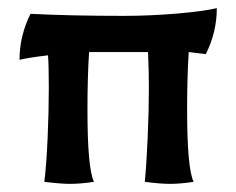

<svg xmlns="http://www.w3.org/2000/svg" viewBox="-20 -446 581 472"><path d="M89 1Q94 -39 97 -105.5Q100 -172 100 -231Q100 -287 98 -310Q54 -305 28 -299Q28 -358 55 -412Q155 -407 284 -407Q347 -407 413 -412.5Q479 -418 513 -426Q513 -367 486 -313L444 -318Q440 -258 440 -176Q440 -32 456 1Q424 6 398 6Q374 6 336 1Q340 -40 343 -107Q346 -174 346 -231Q346 -268 344 -318H199Q195 -257 195 -176Q195 -32 211 1Q178 6 152 6Q129 6 89 1Z"/></svg>

Font: Mirza Medium
Style: Regular
Weight: 500
Designer: Arabic design by Kourosh Beigpour, Latin design by Eduardo Tunni, engineering by Lasse Fister
Version: Version 1.0010g